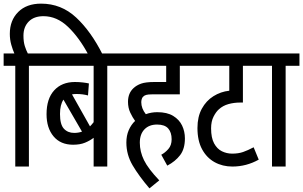

<svg xmlns="http://www.w3.org/2000/svg" viewBox="-20 -916 1667 1056"><path d="M64 -554H0V-622H59Q50 -642 42 -670Q34 -698 34 -730Q34 -804 80 -850Q126 -896 206 -896Q317 -896 399 -819.5Q481 -743 545 -615H466Q416 -709 354.5 -768Q293 -827 219 -827Q167 -827 138 -797.5Q109 -768 109 -720Q109 -686 116.5 -662.5Q124 -639 133 -622H215V-554H139V0H64Z M646 -554H570V0H495V-158Q474 -142 447 -131Q420 -120 382 -120Q313 -120 274.5 -166Q236 -212 236 -288Q236 -373 278 -419Q320 -465 392 -465Q414 -465 435.5 -462.5Q457 -460 469 -457L464 -391Q435 -399 401 -399Q387 -399 376 -397L475 -221Q485 -231 495 -244V-554H203V-622H646ZM310 -289Q310 -231 331.5 -208Q353 -185 388 -185Q411 -185 431 -192L329 -368Q310 -340 310 -289Z M867 -65Q888 -76 906 -96.5Q924 -117 924 -150Q924 -188 905 -209.5Q886 -231 844 -231Q800 -231 774.5 -204.5Q749 -178 749 -131Q749 -82 772 -35Q795 12 856 76L802 120Q744 52 709.5 -6.5Q675 -65 675 -132Q675 -170 688 -200Q701 -230 723 -251Q709 -270 696.5 -296.5Q684 -323 684 -356Q684 -403 714 -431Q731 -447 756 -456Q781 -465 830 -465H894V-554H634V-622H1045V-554H969V-397H815Q795 -397 784 -394Q773 -391 766 -383Q762 -379 759.5 -370.5Q757 -362 757 -354Q757 -320 782 -288Q812 -299 845 -299Q899 -299 932.5 -278.5Q966 -258 981.5 -225.5Q997 -193 997 -155Q997 -97 970.5 -62.5Q944 -28 900 -5Z M1424 -554H1316V-352H1301Q1267 -352 1236.5 -343.5Q1206 -335 1184 -315Q1168 -301 1154.5 -274.5Q1141 -248 1141 -210Q1141 -158 1157.5 -127.5Q1174 -97 1200.5 -84Q1227 -71 1257 -71Q1291 -71 1317 -80Q1343 -89 1375 -106L1403 -38Q1335 0 1258 0Q1204 0 1160.5 -24Q1117 -48 1091.5 -95Q1066 -142 1066 -212Q1066 -274 1090 -318Q1114 -362 1154 -387Q1194 -412 1241 -417V-554H1033V-622H1424Z M1551 -554V0H1476V-554H1412V-622H1627V-554Z"/></svg>

Font: Noto Sans ExtraCondensed
Style: Regular
Weight: 400
Width: 2
Designer: Monotype Design Team
Foundry: Monotype Imaging Inc.
Version: Version 2.013; ttfautohint (v1.8.4.7-5d5b)